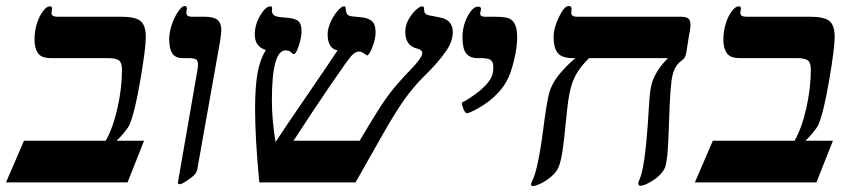

<svg xmlns="http://www.w3.org/2000/svg" viewBox="-42 -609 2844 641"><path d="M383.8 0H-22L38.1 -139.2H311Q335 -181.2 350.1 -247.8Q365.2 -314.5 365.2 -377Q365.2 -398.9 355.5 -407Q345.7 -415 317.9 -415H127Q96.2 -415 84.7 -431.6Q73.2 -448.2 73.2 -476.1Q73.2 -504.9 81.1 -530Q88.9 -555.2 101.3 -571.5Q113.8 -587.9 124 -587.9Q131.8 -587.9 131.8 -581.1L129.9 -565.9Q129.9 -553.2 148.9 -553.2H360.8Q409.2 -553.2 427 -539.1Q444.8 -524.9 444.8 -484.9Q444.8 -448.7 426.5 -341.3Q408.2 -233.9 390.1 -191.9Q385.7 -182.6 372.3 -166.3Q358.9 -149.9 347.2 -139.2H439Z M568.8 -415Q543.5 -415 533.2 -430.7Q522.9 -446.3 522.9 -478Q522.9 -500 531.2 -525.6Q539.6 -551.3 552.5 -570.1Q565.4 -588.9 574.7 -588.9Q582 -588.9 582 -580.1L580.1 -566.9Q580.1 -553.2 597.2 -553.2H639.2Q670.9 -553.2 683.8 -542.7Q696.8 -532.2 696.8 -508.8Q696.8 -499.5 692.9 -472.2L616.7 -43.9Q613.8 -32.2 607.9 -26.1Q602.1 -20 593.8 -14.2Q566.9 5.9 559.1 5.9Q551.8 5.9 551.8 1L617.7 -378.4L619.1 -392.1Q619.1 -407.7 611.3 -411.4Q603.5 -415 586.9 -415Z M1367.7 -432.1Q1367.7 -442.9 1350.6 -446.8Q1311 -456.1 1311 -502.9Q1311 -523.4 1321 -542.2Q1331.1 -561 1345.2 -574.5Q1359.4 -587.9 1366.7 -587.9Q1372.1 -587.9 1373 -584.2Q1374 -580.6 1374 -575.2Q1374 -562 1388.7 -558.1L1426.8 -550.8Q1469.7 -542.5 1469.7 -502Q1469.7 -470.2 1446.8 -438Q1421.4 -400.4 1369.6 -350.1Q1338.4 -318.8 1309.8 -279.1Q1281.2 -239.3 1240.7 -168.9L1145 0H823.7Q809.6 -147.5 809.6 -246.1Q809.6 -317.9 817.6 -364Q825.7 -410.2 845.7 -441.9Q808.6 -453.6 808.6 -493.2Q808.6 -526.9 826.7 -557.4Q844.7 -587.9 860.8 -587.9Q866.7 -587.9 866.7 -581.1L865.7 -574.2Q865.7 -564 872.8 -558.1Q879.9 -552.2 904.8 -550.8Q940.4 -548.8 952.6 -539.6Q964.8 -530.3 964.8 -503.9Q964.8 -485.4 955.6 -456.8Q946.3 -428.2 939 -428.2Q936 -428.2 929.7 -434.6Q923.3 -440.9 911.6 -440.9Q865.7 -440.9 865.7 -274.9Q865.7 -208 877.9 -134.8Q909.7 -183.6 979.5 -285.2Q1057.6 -398.9 1085 -440.9Q1051.8 -446.8 1051.8 -495.1Q1051.8 -512.2 1061 -533.7Q1070.3 -555.2 1084 -571.5Q1097.7 -587.9 1106 -587.9Q1111.3 -587.9 1111.8 -584Q1112.8 -566.4 1117.4 -560.8Q1122.1 -555.2 1135.7 -554.2L1158.7 -551.8Q1185.1 -550.3 1198.5 -539.6Q1211.9 -528.8 1211.9 -501Q1211.9 -478 1200.9 -450.9Q1189.9 -423.8 1183.6 -423.8L1180.2 -425.8Q1166 -437 1156.7 -437Q1145 -437 1132.6 -424.1Q1120.1 -411.1 1060.5 -323.7Q1001 -236.3 938 -139.2H1158.7Q1223.6 -248.5 1247.6 -281.7Q1271.5 -314.9 1307.6 -354Q1344.2 -391.6 1356 -407.5Q1367.7 -423.3 1367.7 -432.1Z M1605 -553.2Q1646 -553.2 1658.9 -546.9Q1671.9 -540.5 1678.2 -525.4Q1684.6 -510.3 1684.6 -482.9Q1684.6 -450.7 1673.8 -406.5Q1663.1 -362.3 1648.7 -336.7Q1634.3 -311 1609.6 -287.8Q1585 -264.6 1554.9 -247.8Q1524.9 -231 1516.6 -231Q1511.2 -231 1505.6 -244.4Q1500 -257.8 1500 -264.2Q1500 -267.1 1505.4 -269.5Q1515.6 -273.9 1538.3 -289.8Q1561 -305.7 1575.9 -320.8Q1590.8 -335.9 1597.9 -349.9Q1605 -363.8 1605 -384.8Q1605 -400.4 1597.4 -407.7Q1589.8 -415 1563 -415H1551.8Q1526.9 -415 1514.4 -430.7Q1502 -446.3 1502 -483.9Q1502 -522.9 1519.3 -554.9Q1536.6 -586.9 1553.7 -586.9Q1564 -586.9 1564 -579.1L1561 -564Q1561 -553.2 1575.7 -553.2Z M1735.8 12.2Q1731 12.2 1731 5.9L1732.9 -1Q1753.4 -36.6 1771.5 -176.8Q1783.7 -272.5 1792.2 -301Q1800.8 -329.6 1822.5 -357.4Q1844.2 -385.3 1878.9 -415H1871.1Q1833.5 -415 1819.8 -432.4Q1806.2 -449.7 1806.2 -484.9Q1806.2 -515.1 1824 -552Q1841.8 -588.9 1856 -588.9Q1866.2 -588.9 1866.2 -580.1L1865.2 -566.9Q1865.2 -553.2 1882.8 -553.2H2229Q2249.5 -553.2 2256.3 -546.9Q2263.2 -540.5 2263.2 -526.9Q2263.2 -512.2 2257.8 -487.8L2249 -432.1Q2245.6 -414.6 2235.8 -408.2Q2211.4 -392.1 2203.4 -358.6Q2195.3 -325.2 2191.9 -209Q2189 -120.1 2185.8 -90.6Q2182.6 -61 2178.2 -49.8Q2173.8 -38.6 2161.6 -25.6Q2149.4 -12.7 2128.2 -0.7Q2106.9 11.2 2096.2 11.2Q2088.9 11.2 2088.9 2.9L2090.3 -3.4L2094.2 -12.2Q2111.3 -55.2 2121.1 -200.2L2125.5 -268.1Q2127.9 -309.6 2134.5 -331.5Q2141.1 -353.5 2154.8 -374.5Q2168.5 -395.5 2188 -415H1924.8Q1887.7 -378.9 1872.6 -342.5Q1857.4 -306.2 1851.1 -239.7Q1840.3 -131.3 1835.7 -102.5Q1831.1 -73.7 1824.2 -54.4Q1817.4 -35.2 1798.8 -19.8Q1780.3 -4.4 1762.9 3.9Q1745.6 12.2 1735.8 12.2Z M2683.6 0H2277.8L2337.9 -139.2H2610.8Q2634.8 -181.2 2649.9 -247.8Q2665 -314.5 2665 -377Q2665 -398.9 2655.3 -407Q2645.5 -415 2617.7 -415H2426.8Q2396 -415 2384.5 -431.6Q2373 -448.2 2373 -476.1Q2373 -504.9 2380.9 -530Q2388.7 -555.2 2401.1 -571.5Q2413.6 -587.9 2423.8 -587.9Q2431.6 -587.9 2431.6 -581.1L2429.7 -565.9Q2429.7 -553.2 2448.7 -553.2H2660.6Q2709 -553.2 2726.8 -539.1Q2744.6 -524.9 2744.6 -484.9Q2744.6 -448.7 2726.3 -341.3Q2708 -233.9 2689.9 -191.9Q2685.5 -182.6 2672.1 -166.3Q2658.7 -149.9 2647 -139.2H2738.8Z"/></svg>

Font: Tinos
Style: Bold Italic
Weight: 700
Italic angle: -16.333°
Designer: Steve Matteson
Foundry: Monotype Imaging Inc.
Version: Version 1.23